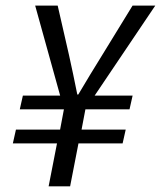

<svg xmlns="http://www.w3.org/2000/svg" viewBox="-20 -658 568 678"><path d="M151.7 0 181.3 -151.7H25.4L36.3 -200.3H192.2L205.7 -272H49.9L60.8 -320.5H192.4L104.2 -638.2H183.7L223.8 -463Q231.5 -429.4 238.4 -395.4Q245.2 -361.4 253 -324.2H256.4Q278.7 -361.4 299.2 -395.7Q319.7 -430 340.6 -463L448.1 -638.2H528.3L314.3 -320.5H448.3L437.4 -272H281.6L268 -200.3H423.9L413 -151.7H257.1L227.6 0Z"/></svg>

Font: Source Sans 3 VF
Style: Italic
Weight: 200
Italic angle: -11°
Designer: Paul D. Hunt
Foundry: Adobe Systems Incorporated
Version: Version 3.042;hotconv 1.0.118;makeotfexe 2.5.65603